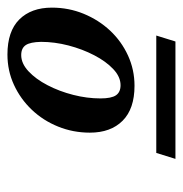

<svg xmlns="http://www.w3.org/2000/svg" viewBox="-8 -717 492 516"><g transform="rotate(-90 238.0 -459.0)"><path d="M69 -233.5 85 -285H400.5L384.5 -233.5ZM349.5 -685Q412 -685 443.8 -653Q475.5 -621 475.5 -565.5Q475.5 -520.5 459 -480.2Q442.5 -440 413.8 -409.2Q385 -378.5 346.8 -361Q308.5 -343.5 265.5 -343.5Q203.5 -343.5 171.5 -375.5Q139.5 -407.5 139.5 -463.5Q139.5 -508.5 155.8 -548.8Q172 -589 201 -619.5Q230 -650 268 -667.5Q306 -685 349.5 -685ZM267 -381Q289.5 -381 310.2 -400.5Q331 -420 347.5 -451.8Q364 -483.5 373.8 -521Q383.5 -558.5 383.5 -594.5Q383 -623.5 374.8 -635.8Q366.5 -648 348 -648Q325.5 -648 304.5 -628.5Q283.5 -609 267 -577.2Q250.5 -545.5 241 -508.2Q231.5 -471 231.5 -435Q231.5 -405.5 240 -393.2Q248.5 -381 267 -381Z"/></g></svg>

Font: Newsreader 24pt SemiBold
Style: Italic
Weight: 600
Italic angle: -17°
Designer: Hugues Gentile
Foundry: Production Type
Version: Version 1.003